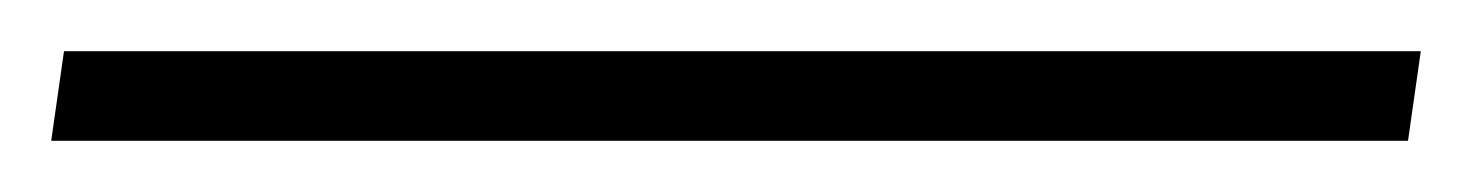

<svg xmlns="http://www.w3.org/2000/svg" viewBox="-28 87 575 75"><path d="M-3 107H527L522 142H-8Z"/></svg>

Font: Roboto Serif Thin
Style: Italic
Weight: 250
Italic angle: -10°
Version: Version 1.007